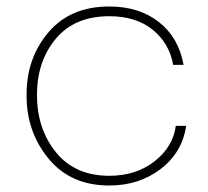

<svg xmlns="http://www.w3.org/2000/svg" viewBox="-20 -556 640 592"><path d="M317 16Q198 16 130 -66.5Q62 -149 62 -260V-266Q62 -377 129.5 -456.5Q197 -536 317 -536Q409 -536 470 -488Q531 -440 546 -356H514Q502 -423 450.5 -464.5Q399 -506 317 -506Q210 -506 152 -436.5Q94 -367 94 -263Q94 -159 152.5 -86.5Q211 -14 317 -14Q400 -14 457 -59Q514 -104 522 -168H554Q542 -86 475.5 -35Q409 16 317 16Z"/></svg>

Font: Sora Thin
Style: Regular
Weight: 32
Designer: Jonathan Barnbrook, Julián Moncada
Foundry: Barnbrook Fonts
Version: Version 2.000